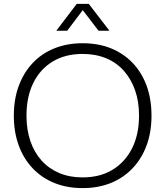

<svg xmlns="http://www.w3.org/2000/svg" viewBox="-20 -958 849 986"><path d="M404 8Q325 8 260 -18Q195 -44 148 -93.5Q101 -143 76 -211.5Q51 -280 51 -364Q51 -449 76.5 -517.5Q102 -586 148.5 -635Q195 -684 260 -710Q325 -736 404 -736Q485 -736 549.5 -710Q614 -684 661 -635Q708 -586 733 -517.5Q758 -449 758 -364Q758 -279 732.5 -210.5Q707 -142 660 -93Q613 -44 548.5 -18Q484 8 404 8ZM404 -47Q494 -47 558.5 -86.5Q623 -126 658.5 -197Q694 -268 694 -364Q694 -437 673.5 -495Q653 -553 615.5 -595Q578 -637 524.5 -659Q471 -681 404 -681Q315 -681 250.5 -642Q186 -603 151 -532Q116 -461 116 -364Q116 -292 136 -233.5Q156 -175 193.5 -133.5Q231 -92 284 -69.5Q337 -47 404 -47ZM269 -800 374 -938H436L542 -800H486L405 -906L325 -800Z"/></svg>

Font: Mona Sans ExtraLight Light
Style: Regular
Weight: 300
Version: Version 2.000